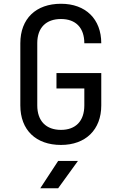

<svg xmlns="http://www.w3.org/2000/svg" viewBox="-20 -760 640 1020"><path d="M304 10C435 10 518 -71 518 -200V-372H280V-290H428V-200C428 -117 382 -70 304 -70C225 -70 178 -117 178 -200V-531C178 -613 225 -659 304 -659C382 -659 428 -613 428 -530H518C518 -659 435 -740 304 -740C171 -740 88 -661 88 -530V-200C88 -69 171 10 304 10ZM289 240 394 95H289L194 240Z"/></svg>

Font: Tekne LDO
Style: Regular
Weight: 400
Monospace: yes
Designer: Alessio Laiso, Mario Rullo, Paolo Rosset
Foundry: Alessio Laiso
Version: Version 1.000;hotconv 1.0.109;makeotfexe 2.5.65596